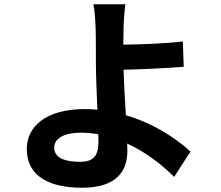

<svg xmlns="http://www.w3.org/2000/svg" viewBox="-20 -822 1040 903"><path d="M442 -191 443 -156C443 -89 420 -61 356 -61C286 -61 235 -79 235 -128C235 -171 282 -198 360 -198C388 -198 416 -195 442 -191ZM570 -802H419C425 -777 428 -734 430 -685C431 -642 431 -583 431 -522C431 -469 435 -384 438 -306C419 -308 399 -309 379 -309C195 -309 106 -226 106 -122C106 14 223 61 366 61C534 61 579 -23 579 -112L578 -147C667 -106 742 -47 799 10L876 -109C807 -173 699 -243 572 -280C567 -354 563 -434 561 -494C642 -496 760 -501 844 -508L840 -627C757 -617 640 -613 560 -612L561 -685C562 -724 565 -773 570 -802Z"/></svg>

Font: Noto Sans Mono CJK HK
Style: Bold
Weight: 700
Designer: Ryoko NISHIZUKA 西塚涼子 (kana, bopomofo & ideographs); Paul D. Hunt (Latin, Greek & Cyrillic); Sandoll Communications 산돌커뮤니
Foundry: Adobe
Version: Version 2.004;hotconv 1.0.118;makeotfexe 2.5.65603